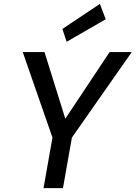

<svg xmlns="http://www.w3.org/2000/svg" viewBox="-20 -968 698 988"><path d="M204 0 250 -260 97 -700H209L317 -354H314L544 -700H658L350 -260L304 0ZM323 -753 301 -819 494 -948 524 -869Z"/></svg>

Font: DM Sans 12pt Medium
Style: Italic
Weight: 500
Italic angle: -10°
Version: Version 4.004;gftools[0.9.30]